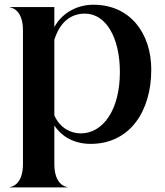

<svg xmlns="http://www.w3.org/2000/svg" viewBox="-20 -612 716 832"><path d="M373 11.5C541.5 11.5 635.5 -128.5 635.5 -310C635.5 -469 543 -591.5 385 -591.5C307 -591.5 245 -550 215.5 -494.5V-581.5H22.5V-580C28 -580 79.5 -571.5 79.5 -481V99.5C79.5 190 28 198.5 22.5 198.5V200H272V198.5C267 198.5 215.5 190 215.5 99.5V-68C240 -31 289 11.5 373 11.5ZM215.5 -112V-439.5C238.5 -513.5 284.5 -553 348 -553C440.5 -553 499.5 -446.5 499.5 -300C499.5 -133.5 425 -34 330 -34C288.5 -34 240.5 -55.5 215.5 -112Z"/></svg>

Font: Beautique Display
Style: Bold
Weight: 700
Designer: Nhat-Quang Ngo
Version: Version 1.100;Glyphs 3.2.3 (3260)